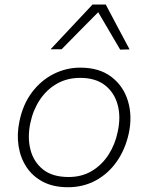

<svg xmlns="http://www.w3.org/2000/svg" viewBox="-20 -796 637 826"><path d="M272.5 9.5Q209.5 9.5 164.8 -14Q120 -37.5 93.8 -77.5Q67.5 -117.5 59.8 -168.2Q52 -219 63.5 -273.5Q78.5 -347 117.5 -398.8Q156.5 -450.5 210.8 -477.8Q265 -505 325.5 -505Q407 -505 459 -465.5Q511 -426 530.5 -361.2Q550 -296.5 534 -222Q519 -153.5 482.5 -101.2Q446 -49 392.2 -19.8Q338.5 9.5 272.5 9.5ZM275 -34.5Q332.5 -34.5 375.8 -60.8Q419 -87 447.2 -131Q475.5 -175 486.5 -229.5Q500.5 -293.5 486 -346Q471.5 -398.5 431 -429.8Q390.5 -461 325 -461Q268.5 -461 224.2 -435.5Q180 -410 151 -366Q122 -322 110.5 -266.5Q97.5 -205 111 -152.2Q124.5 -99.5 165 -67Q205.5 -34.5 275 -34.5ZM497 -582.5Q451 -661.5 402.5 -743.5Q362.5 -703 323.5 -663.8Q284.5 -624.5 245 -584H197.5Q244 -633.5 288.5 -681Q333 -728.5 378 -776.5H435Q460.5 -728.5 486 -680Q511.5 -631.5 537.5 -583.5Z"/></svg>

Font: Commissioner ExtraLight
Style: Italic
Weight: 200
Italic angle: -12°
Designer: Kostas Bartsokas
Foundry: Kostas Bartsokas
Version: Version 1.000; ttfautohint (v1.8.3)